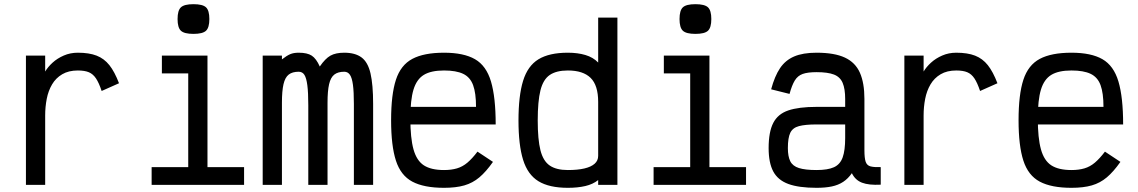

<svg xmlns="http://www.w3.org/2000/svg" viewBox="-20 -884 5440 918"><path d="M104 0V-618H196V-542Q209 -564 231.5 -584.5Q254 -605 285 -618.5Q316 -632 352 -632Q406 -632 442 -618Q478 -604 503 -572.5Q528 -541 549 -486L466 -449Q453 -488 439 -509Q425 -530 405 -538.5Q385 -547 352 -547Q308 -547 277.5 -529Q247 -511 229 -480.5Q211 -450 203.5 -411.5Q196 -373 196 -332V0Z M880 0V-591L938 -533H754V-618H972V0ZM705 0V-85H1147V0ZM905 -722Q861 -722 845 -737Q829 -752 829 -793Q829 -834 845 -849Q861 -864 905 -864Q949 -864 965 -849Q981 -834 981 -793Q981 -752 965 -737Q949 -722 905 -722Z M1236 0V-618H1328V-600Q1351 -618 1367.5 -625Q1384 -632 1408 -632Q1449 -632 1470.5 -618Q1492 -604 1509 -566Q1535 -604 1560 -618Q1585 -632 1626 -632Q1678 -632 1708.5 -609.5Q1739 -587 1751.5 -533Q1764 -479 1764 -387V0H1672V-387Q1672 -445 1667.5 -478.5Q1663 -512 1653 -526.5Q1643 -541 1626 -541Q1596 -541 1578.5 -527.5Q1561 -514 1553.5 -481.5Q1546 -449 1546 -393V0H1454V-381Q1454 -441 1449.5 -476Q1445 -511 1435.5 -526Q1426 -541 1408 -541Q1378 -541 1360.5 -527.5Q1343 -514 1335.5 -481.5Q1328 -449 1328 -393V0Z M2103 14Q2007 14 1951.5 -15.5Q1896 -45 1873 -116Q1850 -187 1850 -309Q1850 -432 1873 -502.5Q1896 -573 1951.5 -602.5Q2007 -632 2103 -632Q2197 -632 2251 -601Q2305 -570 2327.5 -494.5Q2350 -419 2350 -289H1879V-373H2256Q2256 -439 2242 -477Q2228 -515 2194.5 -531Q2161 -547 2103 -547Q2041 -547 2006.5 -526Q1972 -505 1957 -455.5Q1942 -406 1942 -318Q1942 -224 1957 -170Q1972 -116 2006.5 -93.5Q2041 -71 2103 -71Q2138 -71 2165 -79Q2192 -87 2215 -106.5Q2238 -126 2263 -159L2337 -110Q2304 -63 2272 -36Q2240 -9 2200 2.5Q2160 14 2103 14Z M2695 14Q2606 14 2554.5 -17.5Q2503 -49 2481 -120Q2459 -191 2459 -308Q2459 -426 2481 -497.5Q2503 -569 2554.5 -600.5Q2606 -632 2695 -632Q2742 -632 2779 -621Q2816 -610 2840 -585V-800H2932V0H2840V-23Q2815 -3 2778.5 5.5Q2742 14 2695 14ZM2695 -71Q2742 -71 2774 -78.5Q2806 -86 2823 -101Q2840 -116 2840 -139V-397Q2840 -476 2804 -511.5Q2768 -547 2695 -547Q2640 -547 2608.5 -525.5Q2577 -504 2564 -452Q2551 -400 2551 -308Q2551 -217 2564 -165.5Q2577 -114 2608.5 -92.5Q2640 -71 2695 -71Z M3280 0V-591L3338 -533H3154V-618H3372V0ZM3105 0V-85H3547V0ZM3305 -722Q3261 -722 3245 -737Q3229 -752 3229 -793Q3229 -834 3245 -849Q3261 -864 3305 -864Q3349 -864 3365 -849Q3381 -834 3381 -793Q3381 -752 3365 -737Q3349 -722 3305 -722Z M3884 14Q3799 14 3749 -4.5Q3699 -23 3677 -64.5Q3655 -106 3655 -176Q3655 -253 3677 -296Q3699 -339 3749 -356Q3799 -373 3884 -373H4021V-411Q4021 -459 4009 -487.5Q3997 -516 3967.5 -527.5Q3938 -539 3884 -539Q3842 -539 3818 -530.5Q3794 -522 3780 -499Q3766 -476 3755 -435L3667 -457Q3684 -520 3709.5 -558Q3735 -596 3777 -614Q3819 -632 3884 -632Q3970 -632 4020 -608.5Q4070 -585 4091.5 -536Q4113 -487 4113 -411V-166Q4113 -128 4119 -110.5Q4125 -93 4142 -88.5Q4159 -84 4191 -85V-1Q4134 2 4101.5 -10.5Q4069 -23 4053 -56Q4035 -30 4011.5 -14.5Q3988 1 3957 7.5Q3926 14 3884 14ZM3884 -71Q3938 -71 3967.5 -84.5Q3997 -98 4009 -131.5Q4021 -165 4021 -224V-289H3884Q3830 -289 3800 -281Q3770 -273 3758.5 -249Q3747 -225 3747 -176Q3747 -136 3758.5 -113Q3770 -90 3800 -80.5Q3830 -71 3884 -71Z M4304 0V-618H4396V-542Q4409 -564 4431.5 -584.5Q4454 -605 4485 -618.5Q4516 -632 4552 -632Q4606 -632 4642 -618Q4678 -604 4703 -572.5Q4728 -541 4749 -486L4666 -449Q4653 -488 4639 -509Q4625 -530 4605 -538.5Q4585 -547 4552 -547Q4508 -547 4477.5 -529Q4447 -511 4429 -480.5Q4411 -450 4403.5 -411.5Q4396 -373 4396 -332V0Z M5103 14Q5007 14 4951.5 -15.5Q4896 -45 4873 -116Q4850 -187 4850 -309Q4850 -432 4873 -502.5Q4896 -573 4951.5 -602.5Q5007 -632 5103 -632Q5197 -632 5251 -601Q5305 -570 5327.5 -494.5Q5350 -419 5350 -289H4879V-373H5256Q5256 -439 5242 -477Q5228 -515 5194.5 -531Q5161 -547 5103 -547Q5041 -547 5006.5 -526Q4972 -505 4957 -455.5Q4942 -406 4942 -318Q4942 -224 4957 -170Q4972 -116 5006.5 -93.5Q5041 -71 5103 -71Q5138 -71 5165 -79Q5192 -87 5215 -106.5Q5238 -126 5263 -159L5337 -110Q5304 -63 5272 -36Q5240 -9 5200 2.5Q5160 14 5103 14Z"/></svg>

Font: Victor Mono Thin SemiBold
Style: Regular
Weight: 600
Monospace: yes
Version: Version 1.561;gftools[0.9.30]